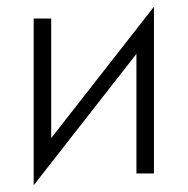

<svg xmlns="http://www.w3.org/2000/svg" viewBox="-20 -515 557 570"><path d="M132 -460V-105L437 -495V0H385V-355L80 35V-460Z"/></svg>

Font: Jost* Light
Style: Regular
Weight: 300
Version: Version 3.7